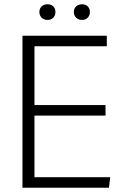

<svg xmlns="http://www.w3.org/2000/svg" viewBox="-20 -877 573 897"><path d="M479 -661H141V-386H473V-337H141V-49H495L489 0H85V-710H479ZM202 -784Q185 -784 174.5 -794.5Q164 -805 164 -821Q164 -837 174.5 -847Q185 -857 202 -857Q219 -857 229 -847Q239 -837 239 -821Q239 -805 229 -794.5Q219 -784 202 -784ZM364 -784Q346 -784 335.5 -794.5Q325 -805 325 -821Q325 -837 335.5 -847Q346 -857 364 -857Q380 -857 390 -847Q400 -837 400 -821Q400 -805 390 -794.5Q380 -784 364 -784Z"/></svg>

Font: Livvic Light
Style: Regular
Weight: 300
Designer: Jacques Le Bailly, Baron von Fonthausen
Version: Version 1.001; ttfautohint (v1.8.2)